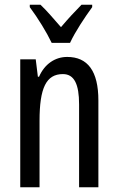

<svg xmlns="http://www.w3.org/2000/svg" viewBox="-20 -786 496 806"><path d="M197 -606H274C295 -652 337 -715 367 -756V-766H322C288 -731 270 -712 236 -672C206 -706 175 -743 150 -766H105V-756C140 -709 176 -650 197 -606ZM262 -547C211 -547 167 -517 144 -464H139L130 -537H65V0H146V-279C146 -417 174 -475 244 -475C292 -475 312 -432 312 -348V0H393V-364C393 -488 348 -547 262 -547Z"/></svg>

Font: Noto Sans Telugu ExtraCondensed
Style: Regular
Weight: 400
Width: 2
Designer: Jelle Bosma - Monotype Design Team
Foundry: Monotype Imaging Inc.
Version: Version 2.005